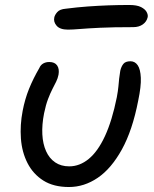

<svg xmlns="http://www.w3.org/2000/svg" viewBox="-20 -741 618 771"><path d="M257 10Q195 10 154 -16Q113 -42 90.5 -86Q68 -130 64 -184.5Q60 -239 71 -296Q80 -343 96.5 -384Q113 -425 138 -468Q143 -480 153.5 -486Q164 -492 178 -492Q200 -492 209.5 -478Q219 -464 215 -441Q212 -426 205.5 -413Q199 -400 190.5 -383.5Q182 -367 173 -343.5Q164 -320 157 -286Q148 -240 150 -201.5Q152 -163 165 -134Q178 -105 201.5 -89Q225 -73 258 -73Q300 -73 336.5 -103Q373 -133 401.5 -194.5Q430 -256 449 -350Q454 -377 455.5 -394Q457 -411 458.5 -425.5Q460 -440 463 -457Q467 -474 475.5 -484.5Q484 -495 504 -495Q522 -495 533 -479Q544 -463 545.5 -428.5Q547 -394 535 -337Q512 -218 469.5 -141Q427 -64 372.5 -27Q318 10 257 10ZM253 -622Q221 -622 207.5 -637.5Q194 -653 198 -671Q200 -681 210 -692.5Q220 -704 244 -706Q291 -712 332.5 -715Q374 -718 415 -719.5Q456 -721 499 -721Q530 -721 546.5 -712.5Q563 -704 569 -692.5Q575 -681 573 -672Q569 -654 553.5 -643Q538 -632 515 -632Q433 -632 381.5 -629.5Q330 -627 300.5 -624.5Q271 -622 253 -622Z"/></svg>

Font: Shantell Sans
Style: Italic
Weight: 400
Italic angle: -11°
Designer: Stephen Nixon, Anya Danilova, Shantell Martin
Foundry: Arrow Type
Version: Version 1.011;[c5ecc13dd]